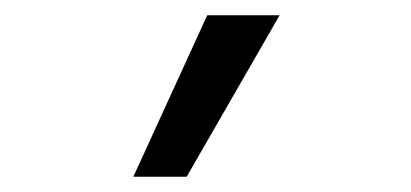

<svg xmlns="http://www.w3.org/2000/svg" viewBox="-20 -822 540 252"><path d="M252 -802H347L225 -590H155Z"/></svg>

Font: Martel Sans
Style: Regular
Weight: 400
Designer: Dan Reynolds and Mathieu Réguer
Foundry: Dan Reynolds and Mathieu Réguer
Version: Version 1.002; ttfautohint (v1.1) -l 5 -r 5 -G 72 -x 0 -D la